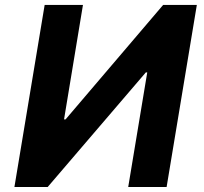

<svg xmlns="http://www.w3.org/2000/svg" viewBox="-20 -747 816 767"><path d="M158.4 -727.3 37.6 0H170.5L562.5 -457.7H568.2L492.2 0H645.6L766.3 -727.3H631.7L241.8 -269.9H235.8L311.4 -727.3Z"/></svg>

Font: Magic Ui Pro
Style: Bold Italic
Weight: 700
Italic angle: -9.39999°
Designer: Stefan Endress, Andreas Faust
Version: Version 1.000;FEAKit 1.0